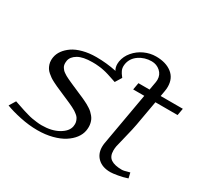

<svg xmlns="http://www.w3.org/2000/svg" viewBox="-161 -1016 1322 1249"><g transform="rotate(30 500.0 -391.0)"><path d="M485.4 -642.6Q492.7 -684.6 522 -719Q551.3 -753.4 593 -772.5Q634.8 -791.5 679.2 -791.5Q752.9 -791.5 797.9 -756.8Q842.8 -722.2 842.8 -658.2Q842.8 -642.1 839.8 -625L832.5 -583.5H999L989.7 -531.2H823.2L790 -343.8Q784.7 -312.5 765.9 -237.1Q747.1 -161.6 746.1 -155.3Q743.2 -137.7 743.2 -123Q743.2 -78.6 771 -60.1Q798.8 -41.5 853.5 -41.5Q868.7 -41.5 910.2 -54.2L919.4 -14.6Q886.7 -3.4 849.9 2.9Q813 9.3 795.4 9.3Q735.8 9.3 701.7 -22.7Q667.5 -54.7 667.5 -106.9Q667.5 -120.6 669.9 -135.3L739.7 -531.2H656.2L665.5 -583.5H749L760.3 -647Q761.7 -655.8 761.7 -664.1Q761.7 -701.7 734.6 -725.8Q707.5 -750 669.9 -750Q617.7 -750 576.4 -721.9Q535.2 -693.8 526.9 -647Q525.4 -638.7 525.4 -631.3Q525.4 -621.6 527.3 -612.5Q529.3 -603.5 533.7 -595.5Q538.1 -587.4 541 -582.5Q543.9 -577.6 550 -570.1Q556.2 -562.5 557.1 -560.5L527.8 -512.7Q522.5 -514.6 504.6 -520.5Q486.8 -526.4 482.4 -527.8Q478 -529.3 463.6 -533.9Q449.2 -538.6 443.8 -539.6Q438.5 -540.5 426 -543.7Q413.6 -546.9 405.8 -547.6Q397.9 -548.3 386.2 -549.8Q374.5 -551.3 363.3 -551.8Q352.1 -552.2 338.9 -552.2Q268.6 -552.2 231.4 -530.5Q194.3 -508.8 188.5 -476.1Q187 -467.3 187 -459.5Q187 -450.2 189 -442.1Q190.9 -434.1 195.8 -426.8Q200.7 -419.4 205.6 -413.8Q210.4 -408.2 220.2 -401.6Q230 -395 237.1 -390.6Q244.1 -386.2 258.1 -379.9Q272 -373.5 280.8 -369.4Q289.6 -365.2 307.1 -357.7Q324.7 -350.1 335 -345.7Q344.7 -341.3 361.1 -334.2Q377.4 -327.1 388.4 -322.5Q399.4 -317.9 414.8 -310.5Q430.2 -303.2 440.7 -297.4Q451.2 -291.5 464.1 -283.2Q477.1 -274.9 485.6 -266.8Q494.1 -258.8 502.9 -248.3Q511.7 -237.8 516.8 -227.1Q522 -216.3 525.1 -202.9Q528.3 -189.5 528.3 -174.8Q528.3 -161.6 525.9 -147Q520.5 -116.2 499.3 -88.1Q478 -60.1 443.6 -38.1Q409.2 -16.1 358.6 -2.9Q308.1 10.3 248 10.3Q184.6 10.3 117.9 -3.9Q51.3 -18.1 6.3 -35.6L35.6 -83.5Q40.5 -82 71.3 -71.5Q102.1 -61 110.6 -58.3Q119.1 -55.7 144.3 -48.3Q169.4 -41 183.3 -38.8Q197.3 -36.6 217.8 -33.9Q238.3 -31.2 256.3 -31.2Q332 -31.2 382.3 -60.1Q432.6 -88.9 439.9 -129.4Q441.4 -138.2 441.4 -146.5Q441.4 -158.7 437.5 -169.4Q433.6 -180.2 428.5 -188.5Q423.3 -196.8 412.6 -205.3Q401.9 -213.9 393.1 -219.7Q384.3 -225.6 368.2 -233.4Q352.1 -241.2 341.3 -246.1Q330.6 -251 310.8 -259.5Q291 -268.1 279.8 -272.9Q270 -277.3 249.8 -286.1Q229.5 -294.9 217.8 -300Q206.1 -305.2 188 -314.5Q169.9 -323.7 159.2 -331.1Q148.4 -338.4 135.5 -349.6Q122.6 -360.8 115.5 -372.1Q108.4 -383.3 103.5 -397.9Q98.6 -412.6 98.6 -429.2Q98.6 -440.4 100.6 -452.1Q105.5 -480 123.3 -504.6Q141.1 -529.3 170.4 -549.6Q199.7 -569.8 244.9 -581.8Q290 -593.8 344.2 -593.8Q421.4 -593.8 496.1 -578.1Q483.9 -595.7 483.9 -624Q483.9 -633.3 485.4 -642.6Z"/></g></svg>

Font: Resagnicto
Style: Italic
Weight: 500
Italic angle: -10°
Version: Version 0.999